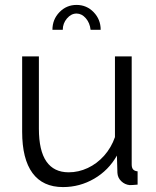

<svg xmlns="http://www.w3.org/2000/svg" viewBox="-20 -750 634 780"><path d="M70 -215V-521H138V-227Q138 -138 168.5 -94Q199 -50 259 -50Q299 -50 336.5 -67.5Q374 -85 403 -117.5Q432 -150 447 -193V-521H515V-82Q515 -68 521 -61.5Q527 -55 539 -54V0Q527 1 520 1.5Q513 2 507 2Q487 0 472.5 -14Q458 -28 457 -48L455 -118Q421 -58 362.5 -24Q304 10 236 10Q154 10 112 -47Q70 -104 70 -215ZM291 -695Q269 -695 252 -675Q235 -655 235 -629H193Q193 -671 221.5 -700.5Q250 -730 291 -730Q332 -730 360.5 -700.5Q389 -671 389 -629H348Q345 -657 328.5 -676Q312 -695 291 -695Z"/></svg>

Font: Raleway Thin
Style: Regular
Weight: 400
Version: Version 4.026